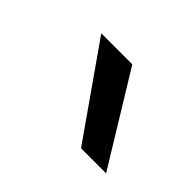

<svg xmlns="http://www.w3.org/2000/svg" viewBox="-53 -825 301 301"><g transform="rotate(45 97.5 -675.0)"><path d="M34.2 -750H103L194.8 -600.1H139.2Z"/></g></svg>

Font: Oakes Grotesk
Style: Light Italic
Weight: 300
Designer: Samuel Oakes
Foundry: Samuel Oakes
Version: Version 1.0 | wf-rip DC20170320